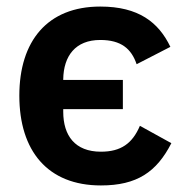

<svg xmlns="http://www.w3.org/2000/svg" viewBox="-20 -554 568 586"><path d="M288 12C398 12 458 -29 503 -117L407 -170C384 -116 349 -91 288 -91C209 -91 173 -140 173 -213V-221H355V-310H173V-312C174 -383 210 -432 286 -432C350 -432 381 -405 397 -358L500 -411C464 -486 403 -534 286 -534C125 -534 39 -429 39 -262C39 -94 125 12 288 12Z"/></svg>

Font: Braiins Sans SemiBold
Style: Regular
Weight: 600
Designer: Mike Abbink, Paul van der Laan, Pieter van Rosmalen, Jiri Chlebus, Lubos Buracinsky
Foundry: Bold Monday, Sudetype
Version: Version 1.000;hotconv 1.0.109;makeotfexe 2.5.65596